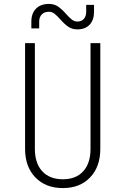

<svg xmlns="http://www.w3.org/2000/svg" viewBox="-20 -950 640 980"><path d="M108 -190V-730H158V-190Q158 -117 195.5 -76Q233 -35 301 -35Q368 -35 405 -76Q442 -117 442 -190V-730H492V-190Q492 -99 440 -44.5Q388 10 301 10Q213 10 160.5 -44.5Q108 -99 108 -190ZM287 -852Q270 -871 257.5 -880.5Q245 -890 230 -890Q207 -890 193.5 -876.5Q180 -863 180 -840V-805H140V-840Q140 -882 164 -906Q188 -930 230 -930Q257 -930 276.5 -916.5Q296 -903 318 -878Q335 -859 347.5 -849.5Q360 -840 375 -840Q396 -840 408 -853.5Q420 -867 420 -890V-925H460V-890Q460 -848 437.5 -824Q415 -800 375 -800Q348 -800 328.5 -813.5Q309 -827 287 -852Z"/></svg>

Font: JetBrains Mono Extra Light
Style: Regular
Weight: 200
Monospace: yes
Designer: Philipp Nurullin, Konstantin Bulenkov
Foundry: JetBrains
Version: 2.002